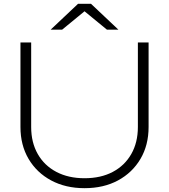

<svg xmlns="http://www.w3.org/2000/svg" viewBox="-20 -972 884 1004"><path d="M143 -308Q143 -227 177.5 -166.5Q212 -106 275 -73Q338 -40 422 -40Q507 -40 569.5 -73Q632 -106 666.5 -166.5Q701 -227 701 -308V-750H757V-308Q757 -213 714.5 -141Q672 -69 597 -28.5Q522 12 422 12Q323 12 247.5 -28.5Q172 -69 129.5 -141Q87 -213 87 -308V-750H143ZM388 -952H456L599 -817H539L422 -913L305 -817H245Z"/></svg>

Font: Bounded
Style: Regular
Weight: 200
Designer: Vlad Churkin
Version: Version 1.0